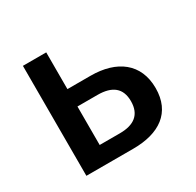

<svg xmlns="http://www.w3.org/2000/svg" viewBox="-116 -628 770 756"><g transform="rotate(-30 268.5 -250.0)"><path d="M270 -254C337 -254 372 -226 372 -167C372 -106 335 -79 271 -79H179V-254ZM286 0C405 0 482 -52 482 -163C482 -275 403 -333 284 -333H179V-500H73V0Z"/></g></svg>

Font: Perun Medium
Style: Regular
Weight: 500
Foundry: Copyright (c) Stefan Peev, Context Ltd, 2016
Version: Version 1.089